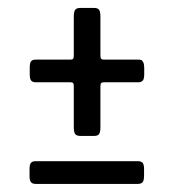

<svg xmlns="http://www.w3.org/2000/svg" viewBox="-20 -532 432 479"><path d="M180.2 -192.9Q171.9 -192.9 168 -197Q164.1 -201.2 164.1 -214.8V-315.9Q164.1 -322.8 162.4 -324.7Q160.6 -326.7 156.7 -326.7H69.3Q62 -326.7 58.1 -330.6Q54.2 -334.5 54.2 -346.7V-362.8Q54.2 -376 57.9 -379.6Q61.5 -383.3 69.3 -383.3H156.7Q160.6 -383.3 162.4 -385.3Q164.1 -387.2 164.1 -394V-490.2Q164.1 -503.9 168 -508.1Q171.9 -512.2 180.2 -512.2H215.3Q223.1 -512.2 226.8 -508.1Q230.5 -503.9 230.5 -490.2V-394Q230.5 -387.2 232.4 -385.3Q234.4 -383.3 238.8 -383.3H324.7Q329.6 -383.3 332.3 -382.3Q335 -381.3 337.4 -376.5Q339.8 -371.6 339.8 -362.8V-346.7Q339.8 -334.5 335.9 -330.6Q332 -326.7 324.7 -326.7H238.8Q234.4 -326.7 232.4 -324.7Q230.5 -322.8 230.5 -315.9V-214.8Q230.5 -201.2 226.8 -197Q223.1 -192.9 215.3 -192.9ZM68.8 -73.2Q61.5 -73.2 57.6 -77.1Q53.7 -81.1 53.7 -93.8V-109.9Q53.7 -122.6 57.6 -126.2Q61.5 -129.9 68.8 -129.9H324.2Q331.5 -129.9 335.4 -126.2Q339.4 -122.6 339.4 -109.9V-93.8Q339.4 -81.1 335.4 -77.1Q331.5 -73.2 324.2 -73.2Z"/></svg>

Font: BenchNine
Style: Bold
Weight: 700
Version: Version 1 ; ttfautohint (v0.92.18-e454-dirty) -l 8 -r 50 -G 